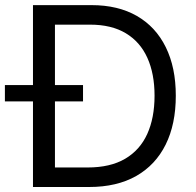

<svg xmlns="http://www.w3.org/2000/svg" viewBox="-44 -748 783 768"><path d="M312.5 0H137.7V-78.1H306.6Q397 -78.1 456.3 -112.8Q515.6 -147.5 544.9 -211.9Q574.2 -276.4 574.2 -365.2Q574.2 -453.1 545.4 -516.8Q516.6 -580.6 459.2 -615Q401.9 -649.4 316.4 -649.4H133.8V-727.5H322.3Q428.2 -727.5 503.7 -684.1Q579.1 -640.6 619.1 -559.3Q659.2 -478 659.2 -365.2Q659.2 -251.5 618.7 -169.7Q578.1 -87.9 500.7 -43.9Q423.3 0 312.5 0ZM175.8 -727.5V0H87.9V-727.5ZM-24.4 -342.3V-407.7H288.1V-342.3Z"/></svg>

Font: GitLab Sans
Style: Regular
Weight: 400
Designer: Rasmus Andersson
Foundry: Modifications by GitLab B.V., manufactured by rsms
Version: Version 4.000;git-c8fb6b7